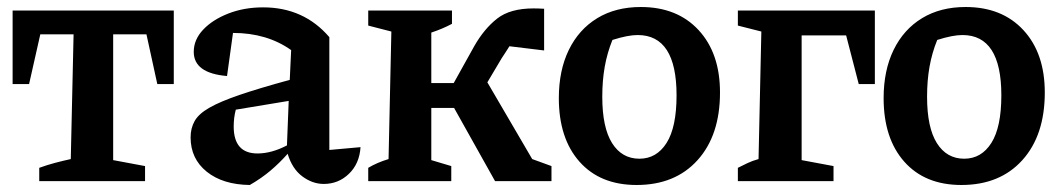

<svg xmlns="http://www.w3.org/2000/svg" viewBox="-20 -517 3031 548"><path d="M476 -487V-277H429L398 -419H303V-60L394 -43V0H92V-38Q114 -46 136.5 -52Q159 -58 182 -63L190 -419H95L63 -277H16V-487Z M693 11Q616 10 570 -27Q524 -64 524 -125Q524 -151 535.5 -171.5Q547 -192 577.5 -209.5Q608 -227 663.5 -246Q719 -265 807 -289L811 -374Q742 -423 645 -423L628 -300Q533 -308 533 -369Q533 -404 560 -432.5Q587 -461 632 -478.5Q677 -496 731 -496Q847 -496 920 -411V-89L1009 -97Q1006 -50 976 -21Q946 8 904 8Q872 8 843 -13.5Q814 -35 801 -78Q778 -52 752 -30Q726 -8 693 11ZM647 -156Q647 -79 715 -79Q755 -79 799 -102L804 -229L653 -204Q647 -181 647 -156Z M1031 0V-38Q1056 -53 1089 -63L1097 -427L1031 -444V-487H1270V-449Q1244 -435 1211 -424V-280H1275L1334 -386Q1362 -435 1399 -464Q1436 -493 1503 -493Q1516 -493 1533 -492V-373L1434 -385Q1429 -377 1423.5 -368.5Q1418 -360 1412 -351L1371 -282L1499 -63L1554 -43V0H1393L1276 -209H1211V-60L1268 -43V0Z M1797 11Q1693 11 1634 -55.5Q1575 -122 1575 -237Q1575 -316 1603.5 -374.5Q1632 -433 1684.5 -465Q1737 -497 1809 -497Q1913 -497 1974 -431Q2035 -365 2035 -253Q2035 -131 1971 -60Q1907 11 1797 11ZM1805 -64Q1854 -64 1882.5 -109Q1911 -154 1911 -245Q1911 -417 1800 -417Q1772 -417 1728 -403Q1713 -366 1706 -326.5Q1699 -287 1699 -241Q1699 -153 1727 -108.5Q1755 -64 1805 -64Z M2477 -487V-277H2431L2395 -416H2268V-60L2359 -43V0H2086V-38Q2100 -45 2113.5 -51.5Q2127 -58 2145 -63L2153 -427L2086 -444V-487Z M2724 11Q2620 11 2561 -55.5Q2502 -122 2502 -237Q2502 -316 2530.5 -374.5Q2559 -433 2611.5 -465Q2664 -497 2736 -497Q2840 -497 2901 -431Q2962 -365 2962 -253Q2962 -131 2898 -60Q2834 11 2724 11ZM2732 -64Q2781 -64 2809.5 -109Q2838 -154 2838 -245Q2838 -417 2727 -417Q2699 -417 2655 -403Q2640 -366 2633 -326.5Q2626 -287 2626 -241Q2626 -153 2654 -108.5Q2682 -64 2732 -64Z"/></svg>

Font: Piazzolla SemiBold
Style: Regular
Weight: 600
Designer: Juan Pablo del Peral
Foundry: Huerta Tipografica
Version: Version 1.330